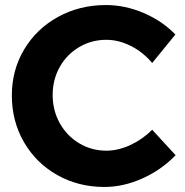

<svg xmlns="http://www.w3.org/2000/svg" viewBox="-20 -731 734 762"><path d="M402 -573Q343 -573 294 -544Q245 -515 217 -465Q189 -415 189 -354Q189 -293 217 -242.5Q245 -192 294 -162.5Q343 -133 402 -133Q449 -133 497.5 -155.5Q546 -178 584 -216L677 -115Q621 -57 545.5 -23Q470 11 394 11Q291 11 207 -36.5Q123 -84 75 -167Q27 -250 27 -352Q27 -453 76 -535Q125 -617 210.5 -664Q296 -711 400 -711Q476 -711 550 -679.5Q624 -648 676 -594L584 -481Q548 -524 499.5 -548.5Q451 -573 402 -573Z"/></svg>

Font: Gontserrat SemiBold
Style: Regular
Weight: 600
Designer: Julieta Ulanovsky
Foundry: Julieta Ulanovsky
Version: Version 6.001